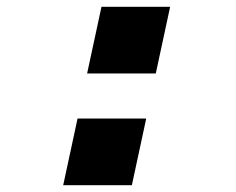

<svg xmlns="http://www.w3.org/2000/svg" viewBox="-20 -542 690 562"><path d="M235 -327 277 -522H478L436 -327ZM165 0 207 -195H408L366 0Z"/></svg>

Font: Azeret Mono Thin Black
Style: Italic
Weight: 900
Italic angle: -12°
Version: Version 1.002